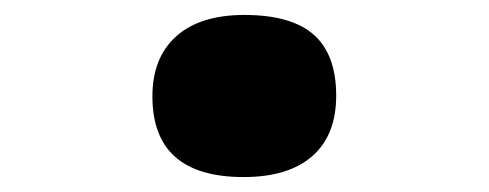

<svg xmlns="http://www.w3.org/2000/svg" viewBox="-20 -222 654 257"><path d="M430 -94Q430 -41 398 -13Q366 15 306 15Q245 15 214.5 -12Q184 -39 184 -93Q184 -145 216 -173.5Q248 -202 307 -202Q370 -202 400 -175.5Q430 -149 430 -94Z"/></svg>

Font: Intel One Mono
Style: Bold
Weight: 700
Monospace: yes
Designer: Fred Shallcrass
Foundry: Frere-Jones Type LLC
Version: Version 1.400;hotconv 1.1.0;makeotfexe 2.6.0;FJTRelease1.4